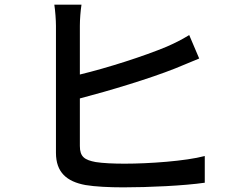

<svg xmlns="http://www.w3.org/2000/svg" viewBox="-20 -797 1040 827"><path d="M324 -373C451 -406 626 -459 734 -502C765 -514 805 -532 838 -545L795 -646C761 -625 730 -610 698 -596C600 -555 444 -505 324 -476V-686C324 -714 327 -751 331 -777H214C218 -751 221 -710 221 -686V-139C221 -55 267 -15 348 0C390 7 450 10 511 10C621 10 772 3 862 -10V-125C779 -103 622 -92 517 -92C470 -92 423 -94 392 -99C345 -108 324 -121 324 -168Z"/></svg>

Font: Noto Sans CJK KR Medium
Style: Regular
Weight: 500
Designer: Ryoko NISHIZUKA (kana & ideographs); Paul D. Hunt (Latin, Greek & Cyrillic); Wenlong ZHANG (bopomofo); Sandoll Communica
Foundry: Adobe Systems Incorporated
Version: Version 1.004;PS 1.004;hotconv 1.0.82;makeotf.lib2.5.63406